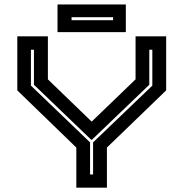

<svg xmlns="http://www.w3.org/2000/svg" viewBox="-20 -868 848 888"><path d="M333 0V-185.5L60 -450V-700H201.5V-501L404 -305.5L607 -501V-700H748.5V-450L474.5 -185.5V0ZM396.5 -61H410.5V-209.5L684.5 -472V-638H670.5V-476L405 -221.5H402L137 -476V-638H123V-472L396.5 -209.5ZM246 -719.5V-847.5H562V-719.5ZM311 -774.5H503V-788.5H311Z"/></svg>

Font: Tourney Expanded Regular
Style: Bold
Weight: 700
Width: 7
Designer: Tyler Finck
Foundry: Etcetera Type Co
Version: Version 1.010; ttfautohint (v1.8.3)